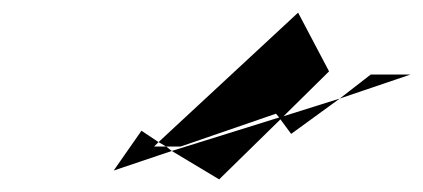

<svg xmlns="http://www.w3.org/2000/svg" viewBox="-20 -672 670 304"><path d="M160 -402 204 -465 231 -447 224 -440H243L252 -433ZM231 -447 243 -440H266L417 -492L422 -486L252 -433L327 -388L424 -483L441 -460L518 -516L429 -488L501 -559L452 -652ZM518 -516 567 -554H630Z"/></svg>

Font: bitstorm
Style: extobl
Weight: 400
Version: Version 0.2